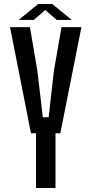

<svg xmlns="http://www.w3.org/2000/svg" viewBox="-20 -935 455 955"><path d="M159 0V-272H134L30 -800H129L166 -582L193 -352H222L248 -582L286 -800H385L280 -272H256V0ZM73 -836 170 -915H240L337 -836H262L205 -885L148 -836Z"/></svg>

Font: Big Shoulders Text SemiBold
Style: Regular
Weight: 600
Designer: Patric King
Foundry: XO Type Co
Version: Version 1.000; ttfautohint (v1.8.2)